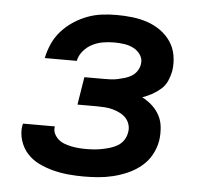

<svg xmlns="http://www.w3.org/2000/svg" viewBox="-44 -585 689 640"><g transform="rotate(5 300.0 -265.0)"><path d="M259 8Q232 8 206 5.5Q180 3 155 -3.5Q130 -10 107.5 -21Q85 -32 68.5 -50Q52 -68 44 -93Q36 -118 40 -144Q41 -145 41 -147Q41 -149 42 -150H149Q149 -150 148.5 -149.5Q148 -149 148 -148Q146 -136 151.5 -125Q157 -114 166 -106.5Q175 -99 186 -95Q197 -91 209 -88.5Q221 -86 233.5 -85Q246 -84 259 -84Q272 -84 285 -85Q298 -86 311 -88.5Q324 -91 337.5 -95Q351 -99 363 -106Q375 -113 383 -125Q391 -137 393 -150Q396 -163 392.5 -176Q389 -189 380.5 -198.5Q372 -208 360 -214Q348 -220 335.5 -223.5Q323 -227 309 -228Q295 -229 282 -229H217L232 -322H297Q309 -322 320.5 -322.5Q332 -323 343.5 -325.5Q355 -328 367 -331.5Q379 -335 389.5 -341.5Q400 -348 407 -358.5Q414 -369 416 -381Q419 -398 410 -412Q401 -426 386.5 -433.5Q372 -441 355.5 -443.5Q339 -446 321 -446Q303 -446 284.5 -443Q266 -440 249 -431.5Q232 -423 219 -408Q206 -393 202 -374H95Q100 -399 110.5 -422.5Q121 -446 138.5 -465.5Q156 -485 178 -499.5Q200 -514 224 -523Q248 -532 272.5 -535Q297 -538 321 -538Q348 -538 374 -535Q400 -532 424 -524Q448 -516 468.5 -501.5Q489 -487 503 -466.5Q517 -446 521.5 -420Q526 -394 522 -368Q519 -352 512 -335.5Q505 -319 491.5 -307Q478 -295 462.5 -286.5Q447 -278 430 -272Q448 -263 463.5 -249Q479 -235 488.5 -217Q498 -199 500 -177Q502 -155 499 -134Q495 -109 482.5 -86Q470 -63 449.5 -46Q429 -29 405 -18.5Q381 -8 356.5 -2Q332 4 307.5 6Q283 8 259 8Z"/></g></svg>

Font: Iosevka Curly SmBdEx
Style: Italic
Weight: 600
Width: 7
Italic angle: -9°
Monospace: yes
Designer: Belleve Invis
Foundry: Belleve Invis
Version: Version 11.1.0; ttfautohint (v1.8.3)